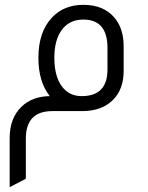

<svg xmlns="http://www.w3.org/2000/svg" viewBox="-20 -460 612 795"><path d="M186 -62Q139 -122 139 -220Q139 -328 195 -387Q244 -440 325 -440Q408 -440 453 -388Q492 -343 492 -268V-166Q492 -90 447 -45.5Q402 -1 324 0H197Q87 0 87 114V280L20 315V112Q20 29 69 -18Q113 -61 186 -62ZM425 -172V-262Q425 -379 325 -379Q268 -379 236.5 -337Q205 -295 205 -221Q205 -146 235 -104Q265 -62 318 -62Q425 -62 425 -172Z"/></svg>

Font: Tajawal
Style: Regular
Weight: 400
Designer: Boutros Fonts
Foundry: Created by Boutros International 2017
Version: Version 1.700